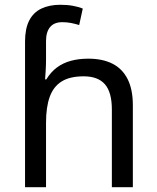

<svg xmlns="http://www.w3.org/2000/svg" viewBox="-20 -785 657 805"><path d="M85 -611Q85 -665 102.5 -699Q120 -733 153.5 -749Q187 -765 233 -765Q262 -765 286.5 -760.5Q311 -756 327 -749L312 -680Q296 -685 278.5 -688.5Q261 -692 241 -692Q207 -692 190 -671.5Q173 -651 173 -613V-535Q173 -513 171.5 -488Q170 -463 169 -452H174Q193 -483 218.5 -502Q244 -521 277 -530Q310 -539 350 -539Q410 -539 451.5 -518Q493 -497 515 -453.5Q537 -410 537 -343V0H449V-326Q449 -398 420 -431.5Q391 -465 331 -465Q273 -465 238.5 -443.5Q204 -422 188.5 -379Q173 -336 173 -271V0H85Z"/></svg>

Font: ukannada05
Style: Book
Weight: 400
Designer: Jelle Bosma - Monotype Design Team
Foundry: Monotype Imaging Inc.
Version: Version 2.003